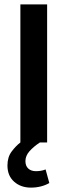

<svg xmlns="http://www.w3.org/2000/svg" viewBox="-20 -650 308 876"><path d="M195 -630V0H162Q133 19 114.5 40Q96 61 96 85Q96 107 109 119Q122 131 144 131Q169 131 188 123L205 185Q188 195 166.5 200.5Q145 206 121 206Q75 206 44.5 179Q14 152 14 105Q14 67 33 41.5Q52 16 73 0V-630Z"/></svg>

Font: Ek Mukta SemiBold
Style: Regular
Weight: 600
Designer: Girish Dalvi and Yashodeep Gholap
Foundry: Ek Type
Version: Version 2.538;PS 1.002;hotconv 16.6.51;makeotf.lib2.5.65220;